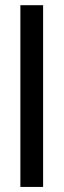

<svg xmlns="http://www.w3.org/2000/svg" viewBox="-20 -740 249 750"><path d="M59.6 -9.8V-719.7H78.1H81.1H84H92.8H102.5H108.4H115.2H123H129.9H148.4V-9.8H129.9H127.9H125H115.2H105.5H99.6H92.8H85.9H78.1Z"/></svg>

Font: LeFont
Style: Default
Weight: 400
Designer: Leryon MEDIA
Version: Version 1.0